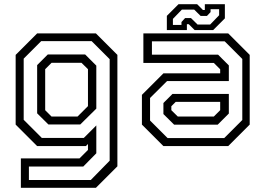

<svg xmlns="http://www.w3.org/2000/svg" viewBox="-20 -700 1272 920"><path d="M80 200V59H361L401.5 18.5V-10L391.5 0H158L55 -103V-437L158 -540H439.5L542.5 -437V97L439.5 200ZM118.5 162.5H415L505.5 70V-416.5L419 -503H177.5L93.5 -419V-126L180.5 -39H381.5L441.5 -99V34.5L379 98H118.5ZM212 -103.5 158 -157V-388L209 -439H388L441.5 -385.5V-179.5L364.5 -103.5ZM227 -141.5H351.5L401.5 -191.5V-368.5L370.5 -399H227L196.5 -368.5V-172Z M763 0 660 -103V-245.5L763 -348.5H1035V-368L1004.5 -398.5H667V-540H1073.5L1176.5 -437V-103L1073.5 0ZM814.5 -102.5 763 -153.5V-206.5L806.5 -250H1076.5V-156L1023 -102.5ZM783 -38.5H1054.5L1141 -125V-417.5L1056.5 -502H708V-438H1025L1076.5 -386.5V-311.5H780.5L699 -230.5V-122.5ZM832 -141.5H1004.5L1035 -172V-212H822L801 -191V-172ZM779.5 -556V-624L835.5 -680H924.5L952.5 -652H961.5V-680H1057.5V-612L1001.5 -556H912.5L884.5 -584H875.5V-556ZM808.5 -580.5H849.5V-594.5L867 -613.5H895L926.5 -582.5H987L1030 -627V-656H989V-642L971.5 -623.5H941.5L910.5 -654H851.5L808.5 -609.5Z"/></svg>

Font: Tourney Thin
Style: Regular
Weight: 400
Version: Version 1.015